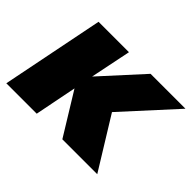

<svg xmlns="http://www.w3.org/2000/svg" viewBox="-114 -664 848 848"><g transform="rotate(45 309.5 -240.0)"><path d="M86 -480H276L237 -289L411 -480H629L410 -240L558 0H340L219 -197L180 0H-10Z"/></g></svg>

Font: Readiness ExtraBold
Style: Italic
Weight: 800
Italic angle: -12°
Designer: Katatrad Team
Foundry: CadsonDemak
Version: Version 1.00;January 16, 2020;FontCreator 12.0.0.2550 64-bit